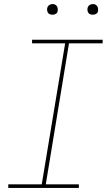

<svg xmlns="http://www.w3.org/2000/svg" viewBox="-20 -932 540 952"><path d="M21 0V-18H187L303 -717H139V-735H489V-717H322L207 -18H371V0ZM440 -859Q434 -859 428 -861Q422 -863 418.5 -868Q415 -873 414 -879Q413 -885 414 -891Q415 -896 417.5 -900Q420 -904 423.5 -906.5Q427 -909 431.5 -910.5Q436 -912 440 -912Q447 -912 452.5 -909.5Q458 -907 461.5 -902Q465 -897 466 -891Q467 -885 466 -879Q466 -874 463.5 -870Q461 -866 457 -863.5Q453 -861 449 -860Q445 -859 440 -859ZM240 -859Q234 -859 228 -861Q222 -863 218.5 -868Q215 -873 214 -879Q213 -885 214 -891Q215 -896 217.5 -900Q220 -904 223.5 -906.5Q227 -909 231.5 -910.5Q236 -912 240 -912Q247 -912 252.5 -909.5Q258 -907 261.5 -902Q265 -897 266 -891Q267 -885 266 -879Q266 -874 263.5 -870Q261 -866 257 -863.5Q253 -861 249 -860Q245 -859 240 -859Z"/></svg>

Font: Iosevka Curly Thin Oblique
Style: Regular
Weight: 100
Italic angle: -9°
Monospace: yes
Designer: Belleve Invis
Foundry: Belleve Invis
Version: Version 11.1.0; ttfautohint (v1.8.3)